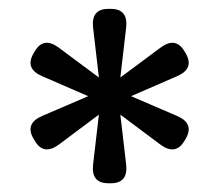

<svg xmlns="http://www.w3.org/2000/svg" viewBox="-20 -735 499 437"><path d="M180.7 -516.1 76.2 -561.5Q36.1 -578.6 56.2 -613.3L59.1 -618.2Q79.1 -652.3 113.8 -626.5L205.1 -558.6L191.9 -671.9Q187 -714.8 226.6 -714.8H232.4Q272 -714.8 267.1 -671.9L253.9 -558.6L345.2 -626.5Q379.9 -652.3 399.9 -618.2L402.8 -613.3Q422.9 -578.6 382.8 -561.5L278.3 -516.1L382.8 -471.2Q422.9 -454.1 402.8 -419.4L399.9 -414.6Q379.9 -380.4 345.2 -405.8L253.9 -474.1L267.1 -360.8Q272 -317.9 232.4 -317.9H226.6Q187 -317.9 191.9 -360.8L205.1 -474.1L113.8 -405.8Q79.1 -380.4 59.1 -414.6L56.2 -419.4Q36.1 -454.1 76.2 -471.2Z"/></svg>

Font: Istok
Style: Regular
Weight: 500
Designer: Andrey V. Panov
Foundry: Andrey V. Panov
Version: Version 1.0.3